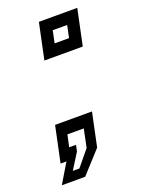

<svg xmlns="http://www.w3.org/2000/svg" viewBox="-148 -599 549 738"><g transform="rotate(-20 126.0 -230.0)"><path d="M-25.5 80 22.5 0H-1.5L29.5 -147H180.5L151.5 -9.5L70 80ZM33 42.5H60L113 -22L128.5 -96.5H61.5L51 -47.5H79L73.5 -22ZM75.5 -393.5 106.5 -540.5H263.5L232.5 -393.5ZM135 -442H194L204.5 -492H145.5Z"/></g></svg>

Font: Tourney Expanded Medium
Style: Italic
Weight: 500
Width: 7
Italic angle: -12°
Designer: Tyler Finck
Foundry: Etcetera Type Co
Version: Version 1.010; ttfautohint (v1.8.3)